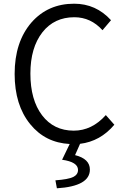

<svg xmlns="http://www.w3.org/2000/svg" viewBox="-20 -765 674 1036"><path d="M279 208Q348 203 375 190Q401 177 401 152Q401 109 315 97L356 12Q224 5 143 -95Q59 -198 59 -366Q59 -539 150 -644Q239 -745 380 -745Q498 -745 579 -656L533 -602Q470 -672 381 -672Q273 -672 209 -591Q144 -508 144 -368Q144 -226 207 -143Q270 -60 378 -60Q476 -60 551 -144L597 -92Q521 -2 412 11L385 72Q465 92 465 150Q465 240 287 251Z"/></svg>

Font: Source Han Sans CN Normal
Style: Regular
Weight: 350
Designer: Ryoko NISHIZUKA 西塚涼子 (kana, bopomofo & ideographs); Paul D. Hunt (Latin, Greek & Cyrillic); Sandoll Communications 산돌커뮤니
Foundry: Adobe
Version: Version 2.004;hotconv 1.0.118;makeotfexe 2.5.65603